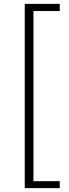

<svg xmlns="http://www.w3.org/2000/svg" viewBox="-20 -805 355 993"><path d="M108 168H289V132H153V-748H289V-785H108Z"/></svg>

Font: Noto Sans CJK SC Light
Style: Regular
Weight: 300
Designer: Ryoko NISHIZUKA 西塚涼子 (kana, bopomofo & ideographs); Paul D. Hunt (Latin, Greek & Cyrillic); Sandoll Communications 산돌커뮤니
Foundry: Adobe
Version: Version 2.004;hotconv 1.0.118;makeotfexe 2.5.65603